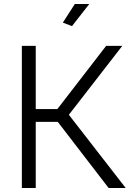

<svg xmlns="http://www.w3.org/2000/svg" viewBox="-20 -939 674 959"><path d="M89.1 0V-710H158.5V-394.2H266.5L510.2 -710H590.9L324 -365.7L607.8 0H522.5L268.5 -330.4H158.5V0ZM339.6 -808.5 293.9 -826.1 353.7 -918.9H425.8Z"/></svg>

Font: Raleway Thin
Style: Regular
Weight: 100
Designer: Matt McInerney, Pablo Impallari, Rodrigo Fuenzalida
Foundry: Matt McInerney, Pablo Impallari, Rodrigo Fuenzalida
Version: Version 4.026